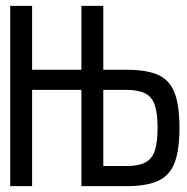

<svg xmlns="http://www.w3.org/2000/svg" viewBox="-20 -638 640 658"><path d="M259 0V-618H334V-17L282 -69H413Q454 -69 477.5 -81Q501 -93 510.5 -121.5Q520 -150 520 -200Q520 -250 510.5 -278Q501 -306 477.5 -318Q454 -330 413 -330H51V-399H413Q483 -399 522.5 -381Q562 -363 578.5 -319.5Q595 -276 595 -200Q595 -124 578.5 -80.5Q562 -37 522.5 -18.5Q483 0 413 0ZM15 0V-618H90V0Z"/></svg>

Font: Victor Mono
Style: Regular
Weight: 400
Monospace: yes
Designer: Rune Bjørnerås
Version: Version 1.561;gftools[0.9.30]